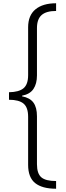

<svg xmlns="http://www.w3.org/2000/svg" viewBox="-20 -793 405 1174"><path d="M323 361Q238 361 195 326.5Q152 292 152 215V-79Q152 -136 124 -159.5Q96 -183 35 -183V-229Q96 -230 124 -253.5Q152 -277 152 -334V-626Q152 -699 197 -736Q242 -773 323 -773V-726Q263 -726 234.5 -701Q206 -676 206 -621V-332Q206 -281 184.5 -249Q163 -217 115 -208V-204Q163 -195 184.5 -165.5Q206 -136 206 -82V211Q206 268 232.5 291Q259 314 323 314Z"/></svg>

Font: Noto Sans Telugu Condensed Light
Style: Regular
Weight: 300
Width: 3
Designer: Jelle Bosma - Monotype Design Team
Foundry: Monotype Imaging Inc.
Version: Version 2.005; ttfautohint (v1.8.4.7-5d5b)